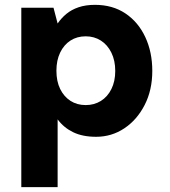

<svg xmlns="http://www.w3.org/2000/svg" viewBox="-20 -553 702 793"><path d="M68 220V-521H201L218 -456Q233 -478 254 -495.5Q275 -513 304.5 -523Q334 -533 372 -533Q445 -533 498 -497.5Q551 -462 580 -400Q609 -338 609 -260Q609 -181 577.5 -119.5Q546 -58 493.5 -23Q441 12 377 12Q321 12 282 -7Q243 -26 218 -60V220ZM334 -119Q369 -119 396.5 -136Q424 -153 440 -185Q456 -217 456 -260Q456 -303 440 -335.5Q424 -368 396.5 -385.5Q369 -403 334 -403Q298 -403 271 -385.5Q244 -368 228.5 -336Q213 -304 213 -261Q213 -217 228.5 -185.5Q244 -154 271 -136.5Q298 -119 334 -119Z"/></svg>

Font: DM Sans 10pt Black
Style: Regular
Weight: 900
Version: Version 4.004;gftools[0.9.30]